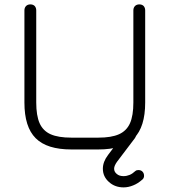

<svg xmlns="http://www.w3.org/2000/svg" viewBox="-20 -664 761 853"><path d="M417 0C417 0 297 0 297 0C224.5 0 172 -16.5 138.5 -50C105 -83.5 88.5 -136 88.5 -208.5C88.5 -208.5 88.5 -208.5 88.5 -208.5C88.5 -208.5 88.5 -618 88.5 -618C88.5 -626 91 -632.5 96 -637.5C100.5 -642 107 -644.5 115 -644.5C115 -644.5 115 -644.5 115 -644.5C123 -644.5 129.5 -642 134 -637.5C138.5 -632.5 141 -626 141 -618C141 -618 141 -618 141 -618C141 -618 141 -208.5 141 -208.5C141 -170 146 -139 156 -116.5C166 -94 182.5 -77.5 205 -67.5C227.5 -57.5 258.5 -52.5 297 -52.5C297 -52.5 297 -52.5 297 -52.5C297 -52.5 417 -52.5 417 -52.5C455.5 -52.5 486 -57.5 508.5 -67.5C531 -77.5 547.5 -94 557.5 -116.5C567.5 -139 572.5 -170 572.5 -208.5C572.5 -208.5 572.5 -208.5 572.5 -208.5C572.5 -208.5 572.5 -618 572.5 -618C572.5 -626 575 -632.5 580 -637.5C584.5 -642 591 -644.5 599 -644.5C599 -644.5 599 -644.5 599 -644.5C607 -644.5 613.5 -642 618 -637.5C622.5 -632.5 625 -626 625 -618C625 -618 625 -618 625 -618C625 -618 625 -208.5 625 -208.5C625 -136 608.5 -83.5 575.5 -50C542 -16.5 489.5 0 417 0C417 0 417 0 417 0ZM529 168.5C529 168.5 529 168.5 529 168.5C503.5 168.5 481.5 160.5 464 144.5C446 128.5 437 109 437 85.5C437 85.5 437 85.5 437 85.5C437 65 444.5 45 460 24.5C460 24.5 460 24.5 460 24.5C460 24.5 539.5 -81 539.5 -81C542 -84.5 545 -87 548.5 -88.5C552 -90 555.5 -91 559 -91C559 -91 559 -91 559 -91C565.5 -91 571.5 -88.5 577 -84C582.5 -79 585 -73 585 -66C585 -66 585 -66 585 -66C585 -60.5 583 -55 579.5 -50.5C579.5 -50.5 579.5 -50.5 579.5 -50.5C579.5 -50.5 500 54.5 500 54.5C491.5 66.5 487 77 487 85.5C487 85.5 487 85.5 487 85.5C487 95 491 102.5 499 109C506.5 115.5 516.5 118.5 529 118.5C529 118.5 529 118.5 529 118.5C538.5 118.5 547.5 116.5 556 113C564.5 109.5 572.5 104 580.5 96.5C580.5 96.5 580.5 96.5 580.5 96.5C582.5 95 584.5 93.5 587 92.5C589.5 92 592 91.5 595 91.5C595 91.5 595 91.5 595 91.5C603 91.5 609 94 613.5 99C618 104 620 110 620 117C620 117 620 117 620 117C620 120.5 619.5 123.5 618 126.5C616.5 130 614.5 132.5 611.5 134.5C611.5 134.5 611.5 134.5 611.5 134.5C599 145.5 586 154 572 159.5C557.5 165.5 543.5 168.5 529 168.5Z"/></svg>

Font: Jura-Fortis-Regular
Style: Regular
Weight: 500
Designer: Daniel Johnson, Alexei Vanyashin, Mirko Velimirovic
Foundry: Daniel Johnson
Version: ""